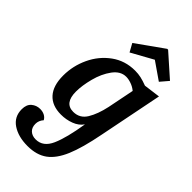

<svg xmlns="http://www.w3.org/2000/svg" viewBox="-288 -814 1084 1084"><g transform="rotate(45 253.5 -272.0)"><path d="M180 201Q106 201 58 169Q10 137 10 77Q10 39 32 20.5Q54 2 83 2Q103 2 118.5 10Q134 18 142 33Q123 54 123 81Q123 110 140.5 126Q158 142 186 142Q245 142 274 76.5Q303 11 323 -115Q303 -86 266 -72Q229 -58 188 -58Q117 -58 79 -100Q41 -142 41 -223Q41 -300 74 -370.5Q107 -441 168 -485.5Q229 -530 309 -530Q334 -530 356.5 -525Q379 -520 408 -509L507 -522L431 -141Q406 -12 375 61Q344 134 298 167.5Q252 201 180 201ZM298 -470Q253 -470 220.5 -425.5Q188 -381 172 -319.5Q156 -258 156 -210Q156 -118 226 -118Q278 -118 305.5 -163.5Q333 -209 348 -279L380 -439Q362 -454 339.5 -462Q317 -470 298 -470ZM214 -580 187 -629 350 -745H357L489 -628L448 -580L344 -652Z"/></g></svg>

Font: Sansita
Style: Italic
Weight: 400
Italic angle: -11°
Designer: Pablo Cosgaya
Foundry: Omnibus-Type
Version: Version 1.006